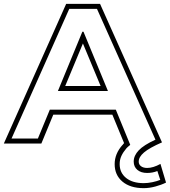

<svg xmlns="http://www.w3.org/2000/svg" viewBox="-49 -733 883 998"><path d="M547 120Q547 66 588 20V21Q590 17 596 11L535 -137H228Q214 -102 197 -62Q180 -22 166 13H-29L295 -713H471L793 7Q727 36 699.5 59.5Q672 83 672 107Q672 122 684 131Q696 140 716 140Q747 140 785 119L814 216Q790 228 758.5 236.5Q727 245 698 245Q628 245 587.5 211Q547 177 547 120ZM573 120Q573 165 606.5 192Q640 219 698 219Q719 219 743 214Q767 209 784 202L769 156Q744 166 716 166Q684 166 665 150Q646 134 646 107Q646 76 672 48.5Q698 21 759 -7L455 -687H311L11 -13H148L210 -163H553L628 20Q613 32 608 38Q591 58 582 77.5Q573 97 573 120ZM385 -568 512 -260H252L379 -568ZM382 -507 290 -286H474Z"/></svg>

Font: CMG Sans Outline
Style: Outline
Weight: 700
Designer: Julieta Ulanovsky
Foundry: Julieta Ulanovsky
Version: Version 7.200